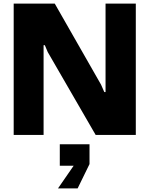

<svg xmlns="http://www.w3.org/2000/svg" viewBox="-20 -749 829 1066"><path d="M56 0V-729H284L541 -279L559 -238H566V-729H734V0H511L245 -460L229 -498H222V0ZM302 297 389 171H312V52H477V162L411 297Z"/></svg>

Font: Hubot Sans
Style: Bold
Weight: 700
Designer: Deni Anggara
Foundry: GitHub, Inc., Subsidiary of Microsoft Corporation
Version: Version 2.000